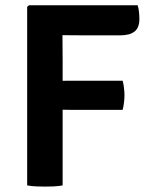

<svg xmlns="http://www.w3.org/2000/svg" viewBox="-20 -703 568 728"><path d="M217.5 0Q201 3 183.8 3.8Q166.5 4.5 151.5 4.5Q137 4.5 118.2 3.8Q99.5 3 83 0V-677L90 -683H216.5V-633Q216.5 -593 217 -551.8Q217.5 -510.5 217.5 -472ZM502 -683Q505.5 -672 507 -657.5Q508.5 -643 508.5 -631Q508.5 -598 490.2 -583.5Q472 -569 435.5 -569H299.5Q260.5 -569 227 -569.5Q193.5 -570 162.5 -571V-683ZM445 -397Q448.5 -385 450.2 -369Q452 -353 452 -342Q452 -330.5 450.2 -314.8Q448.5 -299 445 -286.5H247.5Q227.5 -286.5 205.2 -287.2Q183 -288 166.5 -288V-395.5Q183 -396 205.2 -396.5Q227.5 -397 247.5 -397Z"/></svg>

Font: Signika Light SemiBold
Style: Regular
Weight: 600
Version: Version 2.003;gftools[0.9.32]